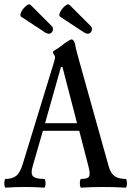

<svg xmlns="http://www.w3.org/2000/svg" viewBox="-22 -859 610 882"><path d="M4 3Q0 3 -1.5 -7Q-3 -17 -1.5 -27Q0 -37 4 -37Q34 -37 52 -51Q70 -65 82 -104L228 -580Q229 -585 230 -589.5Q231 -594 231 -597Q231 -602 226 -608Q221 -614 221 -619Q221 -624 234 -631Q240 -634 252 -642.5Q264 -651 273 -659Q287 -668 295 -673Q303 -678 306 -678Q318 -678 323 -655Q326 -637 332 -616Q338 -595 343 -575L477 -96Q486 -63 504.5 -50Q523 -37 555 -37Q559 -37 560.5 -27Q562 -17 560.5 -7Q559 3 555 3Q504 0 452 0Q401 0 351 3Q347 3 345.5 -7Q344 -17 345.5 -27Q347 -37 351 -37Q383 -37 388 -50Q393 -63 384 -96L342 -258H175L128 -95Q118 -62 129.5 -49.5Q141 -37 181 -37Q185 -37 186.5 -27Q188 -17 186.5 -7Q185 3 181 3Q137 0 93 0Q49 0 4 3ZM185 -293H332L265 -551H258ZM202 -704Q195 -704 185 -710L77 -781Q69 -785 72.5 -796.5Q76 -808 85 -819Q94 -830 103.5 -836Q113 -842 119 -836L214 -741Q225 -731 220 -717.5Q215 -704 202 -704ZM381 -704Q374 -704 364 -710L256 -781Q248 -785 251.5 -796.5Q255 -808 264 -819Q273 -830 282.5 -836Q292 -842 298 -836L393 -741Q404 -731 399 -717.5Q394 -704 381 -704Z"/></svg>

Font: Junicode Two Beta Condensed Medium
Style: Regular
Weight: 500
Width: 3
Designer: Peter S. Baker
Foundry: Briery Creek Software
Version: Version 1.053; ttfautohint (v1.8.4)